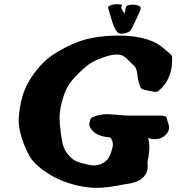

<svg xmlns="http://www.w3.org/2000/svg" viewBox="-20 -907 846 921"><path d="M565.4 -880.9Q565.4 -879.9 563.5 -877Q561.5 -874 561.5 -872.1Q561.5 -865.2 577.1 -840.8Q582 -860.4 583 -870.1Q585 -884.8 617.2 -884.8Q626 -884.8 634.8 -882.8Q643.6 -880.9 649.4 -877Q655.3 -873 655.3 -867.2Q655.3 -866.2 654.3 -863.3Q641.6 -828.1 607.4 -761.7Q604.5 -758.8 599.6 -755.4Q594.7 -752 588.4 -750Q582 -748 576.2 -746.6Q570.3 -745.1 565.4 -745.1Q547.9 -745.1 542 -753.9Q538.1 -758.8 535.2 -763.7Q532.2 -768.6 530.3 -772.5Q528.3 -776.4 526.9 -780.3Q525.4 -784.2 523.9 -787.6Q522.5 -791 521 -794.4Q519.5 -797.9 518.6 -801.8Q517.6 -805.7 516.6 -809.1Q515.6 -812.5 514.2 -816.4Q512.7 -820.3 511.7 -824.2Q504.9 -846.7 499 -867.2Q498 -868.2 498 -870.1Q498 -875 504.9 -878.9Q511.7 -882.8 521.5 -884.8Q531.2 -886.7 542 -886.7Q565.4 -886.7 565.4 -880.9ZM689.5 -246.1Q689.5 -245.1 691.4 -240.2Q693.4 -235.4 694.8 -225.1Q696.3 -214.8 696.3 -201.2Q696.3 -173.8 688.5 -134.8Q688.5 -133.8 688 -131.8Q687.5 -129.9 687.5 -127.9Q687.5 -126 688 -119.1Q688.5 -112.3 688.5 -108.4Q688.5 -80.1 671.9 -61.5Q663.1 -51.8 653.8 -45.4Q644.5 -39.1 633.3 -35.2Q622.1 -31.2 614.7 -29.3Q607.4 -27.3 593.8 -25.4Q580.1 -23.4 575.2 -22.5Q494.1 -5.9 446.3 -5.9Q400.4 -5.9 353.5 -16.6Q239.3 -42 158.2 -114.3Q133.8 -136.7 121.1 -159.2Q108.4 -181.6 93.8 -217.8Q69.3 -284.2 69.3 -329.1Q69.3 -337.9 71.3 -359.4Q78.1 -422.9 95.7 -469.2Q113.3 -515.6 151.4 -565.4Q186.5 -610.4 225.1 -638.2Q263.7 -666 323.2 -693.4Q414.1 -736.3 547.9 -736.3Q660.2 -736.3 729.5 -700.2Q749 -689.5 772.5 -668.9Q795.9 -648.4 796.9 -647.5Q805.7 -640.6 805.7 -631.8V-620.1Q805.7 -525.4 741.2 -471.7Q732.4 -463.9 718.8 -466.8L669.9 -476.6Q657.2 -480.5 653.3 -490.2Q642.6 -515.6 639.2 -547.4Q635.7 -579.1 625 -589.8Q615.2 -597.7 599.6 -614.3Q584 -630.9 571.8 -638.2Q559.6 -645.5 540 -645.5Q513.7 -645.5 473.6 -630.9Q434.6 -617.2 411.1 -601.6Q387.7 -585.9 354.5 -552.7Q325.2 -523.4 311 -502Q296.9 -480.5 285.2 -446.3Q265.6 -387.7 265.6 -339.8Q265.6 -314.5 272.5 -263.7Q277.3 -232.4 279.3 -221.7Q281.2 -210.9 288.6 -194.3Q295.9 -177.7 308.6 -163.1Q324.2 -145.5 337.9 -137.7Q351.6 -129.9 377.9 -123Q414.1 -113.3 430.7 -113.3Q449.2 -113.3 465.8 -121.1Q486.3 -130.9 496.1 -143.1Q505.9 -155.3 513.7 -178.7Q521.5 -202.1 521.5 -214.8Q521.5 -231.4 508.8 -248L492.2 -250Q474.6 -251 452.1 -260.3Q429.7 -269.5 415 -291Q408.2 -301.8 408.2 -311.5L411.1 -325.2Q412.1 -340.8 425.8 -345.7Q458 -359.4 494.1 -359.4Q507.8 -359.4 543.5 -356Q579.1 -352.5 605.5 -352.5H757.8Q771.5 -350.6 775.9 -346.7Q780.3 -342.8 782.2 -331.1Q791 -304.7 791 -296.9Q791 -276.4 776.4 -261.7Q753.9 -239.3 723.6 -239.3Q714.8 -239.3 706.5 -240.7Q698.2 -242.2 693.4 -244.1Z"/></svg>

Font: Essays1743
Style: BoldItalic
Weight: 700
Italic angle: -10°
Designer: Based on the typeface in a 1743 English translation of the essays of Montaigne.  PostScript/TrueType font designed by Jo
Version: Version 002.100